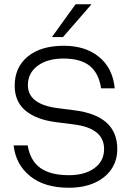

<svg xmlns="http://www.w3.org/2000/svg" viewBox="-20 -874 615 902"><path d="M410 -854 276 -700H224L335 -854ZM323 -290 244 -300Q150 -312 99.5 -354.5Q49 -397 49 -471Q49 -558 110.5 -608.5Q172 -659 280 -659Q382 -659 446 -606Q510 -553 519 -459H455Q444 -531 401 -565Q358 -599 278 -599Q203 -599 157 -565Q111 -531 111 -474Q111 -384 251 -366L328 -356Q531 -331 531 -174Q531 -119 502.5 -78Q474 -37 423 -14.5Q372 8 303 8Q189 8 121.5 -46.5Q54 -101 44 -191H110Q122 -119 169.5 -85Q217 -51 304 -51Q378 -51 423.5 -84Q469 -117 469 -174Q469 -273 323 -290Z"/></svg>

Font: Overused Grotesk Book
Style: Regular
Weight: 350
Version: Version 0.003